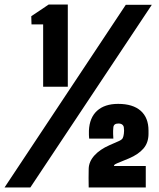

<svg xmlns="http://www.w3.org/2000/svg" viewBox="-117 -821 696 841"><path d="M72 -441V-714H21L20 -750L96 -801H180V-441ZM-97 0 434 -800H548L16 0ZM271.5 0Q271 -26.5 271 -41.5Q271 -56.5 271.5 -82Q272.5 -113.5 296.5 -140Q320.5 -166.5 362.5 -185L403.5 -203Q417 -209 420.5 -216Q424 -223 425.5 -235Q426.5 -242.5 426.5 -248.5Q426.5 -254.5 425.5 -262Q425 -269.5 419 -274.8Q413 -280 401.5 -280Q381 -280 379.5 -263Q378 -248 378.5 -234Q379 -220 379.5 -214H273.5Q273 -220 272.5 -230Q272 -240 272.5 -249Q275 -305.5 308.2 -335.8Q341.5 -366 400.5 -366Q465 -366 499.2 -335.8Q533.5 -305.5 533.5 -249Q533.5 -246.5 533.5 -244.2Q533.5 -242 533.5 -239.8Q533.5 -237.5 533.5 -235Q533.5 -196 511.2 -170.2Q489 -144.5 447.5 -127L396.5 -106Q393 -104.5 387.8 -101.8Q382.5 -99 382.5 -95V-94H521.5V0Z"/></svg>

Font: Big Shoulders Display Thin Black
Style: Regular
Weight: 900
Version: Version 2.002